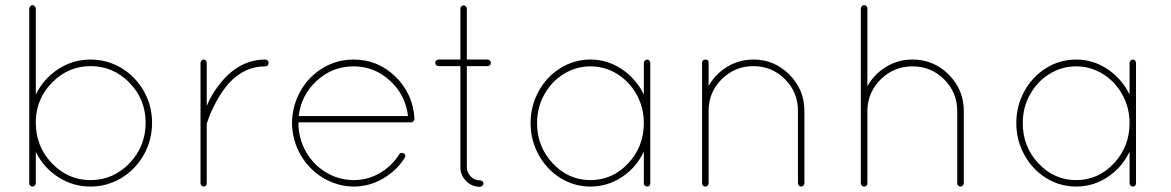

<svg xmlns="http://www.w3.org/2000/svg" viewBox="-20 -720 4521 741"><path d="M92.8 -13.2V-233.9V-246.1V-255.9V-685.1Q92.8 -690.4 96.7 -695.3Q100.6 -700.2 106 -700.2Q110.4 -700.2 114.3 -695.3Q118.2 -690.4 118.2 -685.1V-355Q147.9 -416 204.6 -453.1Q261.2 -490.2 329.1 -490.2Q394 -490.2 448.7 -457.3Q503.4 -424.3 535.2 -368.2Q566.9 -312 566.9 -246.1Q566.9 -179.7 535.2 -123Q503.4 -66.4 448.7 -33.2Q394 0 329.1 0Q261.2 0 204.6 -36.6Q147.9 -73.2 118.2 -133.8V-13.2Q118.2 -8.3 114.3 -4.2Q110.4 0 106 0Q100.1 0 96.4 -3.9Q92.8 -7.8 92.8 -13.2ZM118.2 -254.9V-246.1Q118.2 -154.8 180.4 -89.8Q242.7 -24.9 329.1 -24.9Q417 -24.9 479.5 -89.8Q542 -154.8 542 -246.1Q542 -336.9 479.5 -400.9Q417 -464.8 329.1 -464.8Q245.1 -464.8 183.1 -403.6Q121.1 -342.3 118.2 -254.9Z M753.9 -13.2V-242.2Q752.9 -244.6 753.9 -248V-477.1Q753.9 -481.9 757.6 -486.1Q761.2 -490.2 765.6 -490.2Q771 -490.2 774.4 -486.3Q777.8 -482.4 777.8 -477.1V-311Q792 -344.2 808.6 -369.1Q889.2 -490.2 1003.9 -490.2Q1009.8 -490.2 1013.2 -486.3Q1016.6 -482.4 1016.6 -477.1Q1016.6 -471.7 1013.2 -467.8Q1009.8 -463.9 1003.9 -463.9Q921.9 -463.9 861.8 -397Q822.3 -351.6 789.6 -275.9L777.8 -242.2V-13.2Q777.8 0 765.6 0Q761.2 0 757.6 -3.7Q753.9 -7.3 753.9 -13.2Z M1344.7 0Q1280.3 -1 1225.8 -34.2Q1171.4 -67.4 1139.6 -123.3Q1107.9 -179.2 1106.9 -245.1Q1107.9 -312 1139.6 -368.4Q1171.4 -424.8 1225.8 -457.5Q1280.3 -490.2 1344.7 -490.2Q1438 -490.2 1505.4 -425Q1572.8 -359.9 1579.6 -264.2V-263.2V-261.2V-259.8Q1578.6 -255.4 1575.4 -251.7Q1572.3 -248 1567.9 -248H1131.8V-245.1Q1131.8 -186 1160.2 -135.5Q1188.5 -85 1237.5 -55.2Q1286.6 -25.4 1344.7 -24.9Q1399.4 -24.9 1446 -52Q1492.7 -79.1 1521 -125Q1526.4 -133.3 1539.1 -127.9Q1543 -125.5 1543.9 -120.4Q1544.9 -115.2 1542 -110.8Q1509.8 -60.5 1457.3 -30.3Q1404.8 0 1344.7 0ZM1344.7 -463.9Q1263.2 -463.9 1202.9 -408.9Q1142.6 -354 1132.8 -272H1554.7Q1544.9 -354 1484.9 -408.9Q1424.8 -463.9 1344.7 -463.9Z M1861.8 -490.2Q1866.7 -490.2 1870.6 -486.3Q1874.5 -482.4 1874.5 -477.1Q1874.5 -472.2 1870.8 -468.5Q1867.2 -464.8 1861.8 -464.8H1781.7V-75.2Q1781.7 -54.2 1796.6 -39.1Q1811.5 -23.9 1832.5 -23.9Q1837.9 -23.9 1841.8 -20.5Q1845.7 -17.1 1845.7 -12.2Q1845.7 -6.8 1841.6 -2.9Q1837.4 1 1832.5 1Q1801.3 1 1779.1 -21.2Q1756.8 -43.5 1756.8 -75.2V-464.8H1672.9Q1667.5 -464.8 1663.6 -468.5Q1659.7 -472.2 1659.7 -477.1Q1659.7 -482.4 1663.6 -486.3Q1667.5 -490.2 1672.9 -490.2H1756.8V-686Q1756.8 -691.4 1760.3 -695.3Q1763.7 -699.2 1768.6 -699.2Q1773.9 -699.2 1777.8 -695.3Q1781.7 -691.4 1781.7 -686V-490.2Z M2478 -490.2Q2482.9 -490.2 2486.3 -486.1Q2489.7 -481.9 2489.7 -477.1V-13.2Q2489.7 -7.3 2486.6 -3.7Q2483.4 0 2478 0Q2472.2 0 2468.5 -3.7Q2464.8 -7.3 2464.8 -13.2V-134.8Q2436 -73.7 2380.6 -36.9Q2325.2 0 2258.8 0Q2195.8 0 2142.6 -33.2Q2089.4 -66.4 2058.6 -122.8Q2027.8 -179.2 2027.8 -245.1Q2027.8 -311 2058.6 -367.4Q2089.4 -423.8 2142.6 -457Q2195.8 -490.2 2258.8 -490.2Q2324.7 -490.2 2380.1 -452.9Q2435.5 -415.5 2464.8 -355V-477.1Q2464.8 -481.9 2468.8 -486.1Q2472.7 -490.2 2478 -490.2ZM2464.8 -245.1Q2464.8 -304.7 2437 -355Q2409.2 -405.3 2361.8 -434.6Q2314.5 -463.9 2258.8 -463.9Q2203.1 -463.9 2155.8 -434.6Q2108.4 -405.3 2080.6 -355Q2052.7 -304.7 2052.7 -245.1Q2052.7 -153.8 2113.3 -89.4Q2173.8 -24.9 2258.8 -24.9Q2343.8 -24.9 2404.3 -89.4Q2464.8 -153.8 2464.8 -245.1Z M3059.6 -13.2V-292Q3059.6 -364.3 3009.3 -414.6Q2959 -464.8 2887.7 -464.8Q2816.4 -464.8 2765.6 -414.6Q2714.8 -364.3 2714.8 -292V-13.2Q2714.8 -7.8 2711.9 -4.9Q2708.5 0 2702.6 0H2700.7H2698.7Q2698.2 -0.5 2697.3 -1Q2696.3 -1.5 2695.8 -2Q2694.8 -2 2692.9 -3.9Q2691.9 -4.9 2691.9 -5.9Q2689.5 -8.3 2689.5 -11.2V-13.2V-292V-299.8V-478Q2689.5 -483.4 2693.4 -486.8Q2697.3 -490.2 2702.6 -490.2Q2714.8 -490.2 2714.8 -478V-388.2Q2740.7 -434.6 2786.9 -462.4Q2833 -490.2 2887.7 -490.2Q2968.8 -490.2 3026.6 -432.1Q3084.5 -374 3084.5 -292V-13.2Q3084.5 -7.8 3080.6 -3.9Q3076.7 0 3071.8 0Q3066.4 0 3063 -3.9Q3059.6 -7.8 3059.6 -13.2Z M3674.3 -13.2V-291Q3674.3 -363.3 3624 -413.6Q3573.7 -463.9 3501.5 -463.9Q3431.2 -463.9 3380.9 -415.5Q3330.6 -367.2 3327.6 -297.9V-13.2Q3327.6 -5.4 3322.3 -2Q3318.4 0 3317.4 0H3315.4Q3311 0 3306.6 -2.9Q3302.2 -7.3 3302.2 -11.2V-13.2V-291V-298.8V-687Q3302.2 -692.4 3306.2 -696.3Q3310.1 -700.2 3315.4 -700.2Q3320.3 -700.2 3324 -696.3Q3327.6 -692.4 3327.6 -687V-387.2Q3354 -434.1 3400.1 -462.2Q3446.3 -490.2 3501.5 -490.2Q3584 -490.2 3641.8 -431.9Q3699.7 -373.5 3699.7 -291V-13.2Q3699.7 -8.3 3695.8 -4.2Q3691.9 0 3687.5 0Q3681.6 0 3678 -3.9Q3674.3 -7.8 3674.3 -13.2Z M4352.5 -490.2Q4357.4 -490.2 4360.8 -486.1Q4364.3 -481.9 4364.3 -477.1V-13.2Q4364.3 -7.3 4361.1 -3.7Q4357.9 0 4352.5 0Q4346.7 0 4343 -3.7Q4339.4 -7.3 4339.4 -13.2V-134.8Q4310.5 -73.7 4255.1 -36.9Q4199.7 0 4133.3 0Q4070.3 0 4017.1 -33.2Q3963.9 -66.4 3933.1 -122.8Q3902.3 -179.2 3902.3 -245.1Q3902.3 -311 3933.1 -367.4Q3963.9 -423.8 4017.1 -457Q4070.3 -490.2 4133.3 -490.2Q4199.2 -490.2 4254.6 -452.9Q4310.1 -415.5 4339.4 -355V-477.1Q4339.4 -481.9 4343.3 -486.1Q4347.2 -490.2 4352.5 -490.2ZM4339.4 -245.1Q4339.4 -304.7 4311.5 -355Q4283.7 -405.3 4236.3 -434.6Q4189 -463.9 4133.3 -463.9Q4077.6 -463.9 4030.3 -434.6Q3982.9 -405.3 3955.1 -355Q3927.2 -304.7 3927.2 -245.1Q3927.2 -153.8 3987.8 -89.4Q4048.3 -24.9 4133.3 -24.9Q4218.3 -24.9 4278.8 -89.4Q4339.4 -153.8 4339.4 -245.1Z"/></svg>

Font: Quicksand
Style: Light
Weight: 300
Designer: Andrew Paglinawan
Foundry: Andrew Paglinawan
Version: 1.002